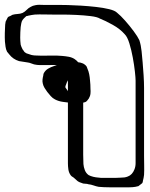

<svg xmlns="http://www.w3.org/2000/svg" viewBox="-74 -633 638 817"><path d="M539 -258V30Q539 50 539.5 70.5Q540 91 539 111Q538 118 537 124Q536 130 534 137Q534 141 532 145Q531 147 528.5 148.5Q526 150 524 152Q522 153 519.5 155.5Q517 158 515 159Q512 160 508.5 160.5Q505 161 502 162Q490 164 477 164Q464 164 452 164H391Q380 164 368.5 163.5Q357 163 346 162Q335 160 324 156Q313 152 302 151Q297 149 291 149Q285 149 280 148Q276 146 270.5 144.5Q265 143 260 140Q256 138 251.5 133.5Q247 129 242 125Q239 122 234.5 119.5Q230 117 227 113Q219 102 217 88.5Q215 75 215 62V-302Q215 -308 214.5 -314Q214 -320 213 -327Q213 -329 213 -331.5Q213 -334 212 -335Q211 -338 207 -341.5Q203 -345 201 -347Q200 -349 198 -351Q195 -353 190 -353.5Q185 -354 182 -355Q169 -357 153.5 -356.5Q138 -356 124 -356Q111 -356 97.5 -356Q84 -356 71 -359Q64 -361 58 -363.5Q52 -366 45 -367Q36 -369 26 -370Q16 -371 7 -373Q-19 -381 -35 -402Q-37 -405 -39.5 -407.5Q-42 -410 -44 -413Q-49 -423 -50.5 -434.5Q-52 -446 -53 -456Q-54 -474 -53.5 -492.5Q-53 -511 -52 -528Q-51 -531 -51 -534.5Q-51 -538 -50 -541Q-49 -544 -47 -547Q-45 -550 -44 -553Q-43 -555 -42 -557Q-41 -559 -40 -560Q-38 -562 -35 -563Q-32 -564 -30 -565Q-28 -566 -25.5 -567.5Q-23 -569 -21 -570Q-10 -573 1 -573.5Q12 -574 22 -578Q32 -583 39.5 -591Q47 -599 57 -604Q65 -609 77 -611Q86 -613 95.5 -612.5Q105 -612 114 -612H181Q190 -612 214.5 -611.5Q239 -611 271 -609Q303 -607 334.5 -603.5Q366 -600 390.5 -594Q415 -588 424 -579Q439 -567 458.5 -545Q478 -523 495 -500Q512 -477 519 -462Q526 -440 528.5 -415Q531 -390 533 -367Q535 -345 537 -313.5Q539 -282 539 -258ZM22 -423Q25 -420 27.5 -415.5Q30 -411 34 -409Q39 -405 45 -404Q59 -398 74 -397Q89 -396 103 -396Q125 -396 147 -396.5Q169 -397 191 -395Q204 -394 218 -391.5Q232 -389 243 -382Q261 -370 271 -349Q274 -342 275.5 -332.5Q277 -323 278 -315Q280 -296 280 -275.5Q280 -255 280 -235V-14Q280 5 280 25Q280 45 281 65Q282 78 287 91Q292 104 303 112Q305 113 307.5 114Q310 115 312 116Q323 120 334 121.5Q345 123 357 124H391Q403 124 415 124Q427 124 439 123Q447 123 455 122Q463 121 470 118Q489 111 498 88Q503 76 503 61Q503 46 503 33V-290Q503 -301 500 -328.5Q497 -356 491 -388.5Q485 -421 476.5 -448.5Q468 -476 457 -487Q437 -510 405.5 -527.5Q374 -545 351 -554Q340 -561 311.5 -564.5Q283 -568 250 -569.5Q217 -571 188.5 -571Q160 -571 149 -571Q130 -571 111.5 -571.5Q93 -572 74 -571Q67 -570 60 -569Q53 -568 45 -566Q44 -565 41.5 -565Q39 -565 37 -564Q36 -563 34.5 -561Q33 -559 31 -558Q29 -556 26.5 -553.5Q24 -551 22 -548Q18 -542 16.5 -533.5Q15 -525 14 -518Q13 -507 12.5 -495.5Q12 -484 12 -473Q12 -466 12.5 -458.5Q13 -451 14 -443Q15 -439 17 -434Q19 -429 22 -423ZM311 -254Q312 -246 311 -235Q310 -224 304 -214Q301 -210 297.5 -205.5Q294 -201 290 -199Q288 -198 285 -197.5Q282 -197 279 -196Q267 -192 254.5 -193Q242 -194 229 -195Q213 -197 194 -199.5Q175 -202 160 -210Q150 -215 142 -224Q134 -233 127 -242Q121 -250 115.5 -259Q110 -268 108 -278Q106 -286 107 -295Q108 -304 110 -311Q110 -315 112 -321Q119 -334 131 -341Q143 -348 156 -352Q169 -357 182 -361.5Q195 -366 208 -368Q216 -370 225 -370Q234 -370 242 -370Q250 -369 259.5 -368Q269 -367 276 -364Q280 -363 285.5 -359Q291 -355 293 -352Q295 -350 296 -346.5Q297 -343 298 -341Q303 -330 305.5 -317.5Q308 -305 309 -291Q310 -282 310.5 -273Q311 -264 311 -254ZM262 -286Q263 -291 261 -295.5Q259 -300 257 -304Q257 -308 256 -309Q255 -310 251 -310.5Q247 -311 245 -311Q244 -312 241 -313Q238 -314 237 -313Q235 -313 232.5 -310.5Q230 -308 228 -306Q220 -300 215 -291.5Q210 -283 207 -273Q204 -267 204 -262Q205 -259 208 -255.5Q211 -252 212 -250Q213 -249 213.5 -247.5Q214 -246 215 -245Q217 -244 221.5 -243.5Q226 -243 230 -244Q234 -245 239.5 -246.5Q245 -248 248 -250L252 -257Q254 -259 256.5 -262Q259 -265 260 -268Q262 -272 261.5 -277Q261 -282 262 -286Z"/></svg>

Font: Rubik Vinyl
Style: Regular
Weight: 400
Designer: Hubert and Fischer, NaN
Foundry: Hubert and Fischer, NaN
Version: Version 2.200